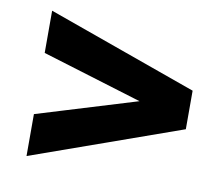

<svg xmlns="http://www.w3.org/2000/svg" viewBox="-60 -662 720 618"><g transform="rotate(10 300.0 -352.5)"><path d="M63 -115V-252L456 -372V-332L63 -452V-590L553 -415V-289Z"/></g></svg>

Font: SUSE Thin ExtraBold
Style: Regular
Weight: 800
Version: Version 1.000